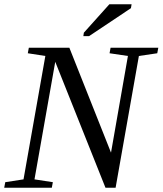

<svg xmlns="http://www.w3.org/2000/svg" viewBox="-27 -878 761 898"><path d="M571.3 -616.2 485.4 -628.9 490.2 -654.8H713.4L708.5 -628.9L622.6 -616.2L513.7 0H466.3L231.4 -588.9L134.3 -39.1L220.2 -25.9L215.3 0H-7.3L-2.4 -25.9L83 -39.1L185.1 -616.2L103 -628.9L107.9 -654.8H297.4L492.2 -164.1ZM362.8 -709 365.2 -725.1 484.4 -857.9H588.4L585.4 -839.8L389.6 -709Z"/></svg>

Font: Liberation Serif
Style: Italic
Weight: 400
Italic angle: -16.333°
Designer: Steve Matteson
Foundry: Ascender Corporation
Version: Version 2.1.5